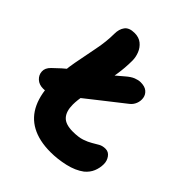

<svg xmlns="http://www.w3.org/2000/svg" viewBox="-212 -831 960 960"><g transform="rotate(45 268.5 -350.5)"><path d="M55 -189.4Q26.4 -189.4 8.6 -205.8Q-9.2 -222.2 -10.5 -245.9Q-11.8 -269.6 10 -290.6Q50 -329.8 85.3 -358Q120.6 -386.2 154.4 -410.1Q188.2 -434 224.3 -460.2Q260.4 -486.4 300.8 -522.2Q323.8 -542.4 342.7 -549.8Q361.6 -557.2 377.2 -557.2Q407 -557.2 422.7 -543.9Q438.4 -530.6 441.5 -510.8Q444.6 -491 437 -471.8Q429.4 -452.6 412.8 -440Q342.6 -385 296.4 -348.6Q250.2 -312.2 220.7 -288.9Q191.2 -265.6 171.8 -250.6Q152.4 -235.6 135.8 -222.4Q113.2 -205.4 92.9 -197.4Q72.6 -189.4 55 -189.4ZM305.2 9Q225.2 9 171 -20.2Q116.8 -49.4 90 -107.4Q63.2 -165.4 63.2 -251Q63.2 -326 75.7 -392.6Q88.2 -459.2 100.4 -519.9Q112.6 -580.6 112.6 -634.8Q112.6 -668 128.1 -689Q143.6 -710 181.8 -710Q212.4 -710 232.3 -693.9Q252.2 -677.8 261.9 -653.3Q271.6 -628.8 271.6 -604Q271.6 -553 263.3 -501.2Q255 -449.4 243.8 -400.7Q232.6 -352 224.3 -310.6Q216 -269.2 216 -238.4Q216 -191 237.9 -166.7Q259.8 -142.4 311.4 -142.4Q351.8 -142.4 376.9 -151Q402 -159.6 419.4 -170.1Q436.8 -180.6 452.1 -189.2Q467.4 -197.8 488 -197.8Q509.8 -197.8 523.2 -179.2Q536.6 -160.6 536.6 -137.4Q536.6 -110.2 526.3 -85.2Q516 -60.2 492.6 -40.6Q457.8 -14.6 406.4 -2.8Q355 9 305.2 9Z"/></g></svg>

Font: Shantell Sans Light
Style: Regular
Weight: 300
Designer: Stephen Nixon, Anya Danilova, Shantell Martin
Foundry: Arrow Type
Version: Version 1.011;[c5ecc13dd]